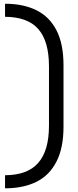

<svg xmlns="http://www.w3.org/2000/svg" viewBox="-20 -765 417 1020"><path d="M6.8 235.4Q6.8 217.8 6.8 166Q127.9 165 183.6 99.6Q240.2 35.2 240.2 -97.7Q240.2 -203.1 240.2 -412.1Q240.2 -545.9 183.6 -610.4Q127.9 -674.8 6.8 -675.8Q6.8 -699.2 6.8 -745.1Q103.5 -745.1 172.9 -710.9Q242.2 -676.8 279.3 -605.5Q317.4 -533.2 317.4 -417Q317.4 -308.6 317.4 -92.8Q317.4 22.5 279.3 94.7Q242.2 167 172.9 201.2Q103.5 235.4 6.8 235.4Z"/></svg>

Font: Kadena Space Grotesk
Style: Regular
Weight: 400
Designer: Florian Karsten
Version: Version 2.000